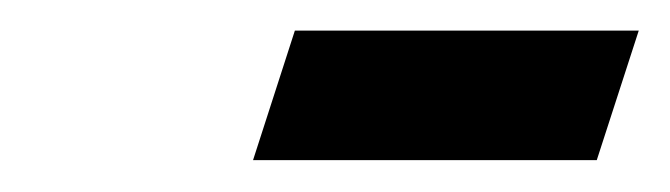

<svg xmlns="http://www.w3.org/2000/svg" viewBox="-20 -253 429 123"><path d="M362.3 -150.4H142.1L168.9 -233.4H389.2Z"/></svg>

Font: RIT Rachana
Style: Bold Italic
Weight: 700
Designer: Hussain KH
Version: 1.4.7